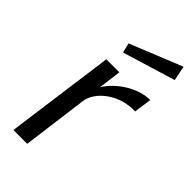

<svg xmlns="http://www.w3.org/2000/svg" viewBox="-231 -796 856 856"><g transform="rotate(45 197.5 -368.0)"><path d="M381 -736 134 -636 145 -590 395 -666ZM44 0H131L172 -312C181 -377 267 -448 369 -442L381 -526C307 -526 224 -475 182 -408L196 -516H114Z"/></g></svg>

Font: United Sans
Style: Italic
Weight: 400
Italic angle: -8°
Designer: Pablo Impallari, Rodrigo Fuenzalida (Modified by Dan O. Williams)
Version: Version 1.000;PS 001.000;hotconv 1.0.88;makeotf.lib2.5.64775